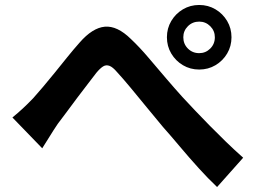

<svg xmlns="http://www.w3.org/2000/svg" viewBox="-20 -753 1040 773"><path d="M30 -280Q52 -298 71.5 -316Q91 -334 114 -358Q131 -377 153.5 -403.5Q176 -430 201 -461Q226 -492 251 -523Q276 -554 300 -581Q352 -641 402 -645.5Q452 -650 507 -596Q542 -563 578 -520.5Q614 -478 649.5 -436.5Q685 -395 714 -363Q738 -337 766 -307.5Q794 -278 825 -246.5Q856 -215 889.5 -182.5Q923 -150 959 -118L854 0Q818 -34 779.5 -76.5Q741 -119 704.5 -162.5Q668 -206 636 -242Q605 -279 571.5 -320Q538 -361 506.5 -399Q475 -437 451 -463Q434 -483 420.5 -488Q407 -493 395 -485.5Q383 -478 368 -460Q354 -441 333.5 -415Q313 -389 291.5 -360Q270 -331 249.5 -303.5Q229 -276 213 -255Q196 -230 179.5 -203Q163 -176 150 -156ZM718 -603Q718 -576 736.5 -557.5Q755 -539 782 -539Q808 -539 826.5 -557.5Q845 -576 845 -603Q845 -629 826.5 -647.5Q808 -666 782 -666Q755 -666 736.5 -647.5Q718 -629 718 -603ZM652 -603Q652 -639 669.5 -668.5Q687 -698 716.5 -715.5Q746 -733 782 -733Q818 -733 847.5 -715.5Q877 -698 894.5 -668.5Q912 -639 912 -603Q912 -567 894.5 -537.5Q877 -508 847.5 -490.5Q818 -473 782 -473Q746 -473 716.5 -490.5Q687 -508 669.5 -537.5Q652 -567 652 -603Z"/></svg>

Font: Noto Sans KR
Style: Bold
Weight: 700
Designer: Ryoko NISHIZUKA  (kana, bopomofo & ideographs); Paul D. Hunt (Latin, Greek & Cyrillic); Sandoll Communications , Soo-you
Foundry: Adobe
Version: Version 2.004-H2;hotconv 1.0.118;makeotfexe 2.5.65603